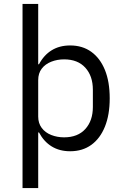

<svg xmlns="http://www.w3.org/2000/svg" viewBox="-20 -760 640 980"><path d="M95 -740H175V-432H179Q204 -479 244 -503.5Q284 -528 338 -528Q401 -528 446 -495.5Q491 -463 515.5 -403Q540 -343 540 -258Q540 -174 515.5 -113.5Q491 -53 446 -20.5Q401 12 338 12Q284 12 244 -12.5Q204 -37 179 -84H175V200H95ZM307 -59Q377 -59 415.5 -101.5Q454 -144 454 -214V-302Q454 -372 415.5 -414.5Q377 -457 307 -457Q272 -457 241.5 -445Q211 -433 193 -409.5Q175 -386 175 -351V-165Q175 -131 193 -107Q211 -83 241.5 -71Q272 -59 307 -59Z"/></svg>

Font: Lilex
Style: Regular
Weight: 400
Monospace: yes
Designer: Mike Abbink, Paul van der Laan, Pieter van Rosmalen, Mikhael Khrustik
Foundry: Mikhael Khrustik
Version: Version 2.510